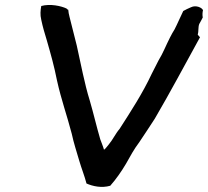

<svg xmlns="http://www.w3.org/2000/svg" viewBox="-20 -755 832 768"><path d="M145 -731C142 -714 140 -696 145 -676C151 -647 158 -624 168 -591C184 -535 196 -493 208 -433C225 -356 248 -293 267 -220C275 -182 287 -147 297 -112C306 -81 318 -52 326 -21C351 -10 386 -2 421 -12C444 -38 465 -68 484 -100L509 -144C518 -159 527 -173 537 -186C558 -217 578 -248 599 -280C661 -386 720 -497 780 -606L771 -616C775 -629 772 -647 777 -659C781 -667 787 -676 791 -685C789 -696 790 -707 792 -714C789 -724 764 -736 744 -726C733 -721 723 -717 713 -711C701 -687 690 -660 678 -637L669 -622L660 -605C644 -574 632 -542 614 -513C604 -494 597 -479 587 -460C550 -381 503 -309 458 -239C443 -222 431 -196 415 -177C407 -168 404 -162 396 -156C392 -171 386 -183 381 -198C366 -249 354 -302 339 -353C318 -420 303 -502 287 -573C280 -604 265 -657 258 -688C255 -700 254 -705 253 -716C249 -717 248 -719 246 -721C225 -731 181 -741 145 -731Z"/></svg>

Font: Hussar Pisanka
Style: Kur
Weight: 400
Designer: Robert Jablonski
Foundry: Cannot Into Space Fonts
Version: Version 1.070